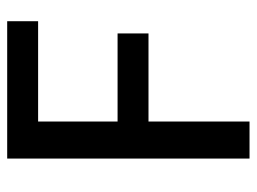

<svg xmlns="http://www.w3.org/2000/svg" viewBox="-110 -604 714 534"><g transform="rotate(-90 247.0 -337.0)"><path d="M421 -281H176V0H73V-674H455V-588H176V-367H421Z"/></g></svg>

Font: Hind Jalandhar Medium
Style: Regular
Weight: 500
Designer: Namrata Goyal
Foundry: Indian Type Foundry
Version: Version 0.702;PS 1.0;hotconv 1.0.81;makeotf.lib2.5.63406